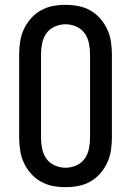

<svg xmlns="http://www.w3.org/2000/svg" viewBox="-20 -763 540 791"><path d="M250 8Q223 8 197 3Q171 -2 148 -15Q125 -28 107 -48.5Q89 -69 78 -93Q67 -117 63 -143.5Q59 -170 59 -196V-539Q59 -565 63 -591.5Q67 -618 78 -642Q89 -666 107 -686.5Q125 -707 148 -720Q171 -733 197 -738Q223 -743 250 -743Q277 -743 303 -738Q329 -733 352 -720Q375 -707 393 -686.5Q411 -666 422 -642Q433 -618 437 -591.5Q441 -565 441 -539V-196Q441 -170 437 -143.5Q433 -117 422 -93Q411 -69 393 -48.5Q375 -28 352 -15Q329 -2 303 3Q277 8 250 8ZM250 -72Q273 -72 294.5 -81.5Q316 -91 329 -109.5Q342 -128 346.5 -151Q351 -174 351 -196V-539Q351 -561 346.5 -584Q342 -607 329 -625.5Q316 -644 294.5 -653.5Q273 -663 250 -663Q227 -663 205.5 -653.5Q184 -644 171 -625.5Q158 -607 153.5 -584Q149 -561 149 -539V-196Q149 -174 153.5 -151Q158 -128 171 -109.5Q184 -91 205.5 -81.5Q227 -72 250 -72Z"/></svg>

Font: Iosevka Curly Slab Medium
Style: Regular
Weight: 500
Monospace: yes
Designer: Belleve Invis
Foundry: Belleve Invis
Version: Version 22.1.2; ttfautohint (v1.8.4)